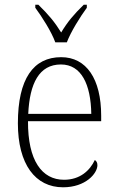

<svg xmlns="http://www.w3.org/2000/svg" viewBox="-20 -786 499 816"><path d="M215 -606H264C281 -651 321 -715 349 -753V-766H336C293 -724 267 -693 240 -648C212 -693 186 -724 143 -766H130V-753C158 -715 199 -651 215 -606ZM248 10C344 10 394 -49 394 -84C394 -96 389 -102 383 -106C362 -61 320 -22 252 -22C158 -22 98 -104 99 -271H410V-294C410 -451 347 -543 240 -543C122 -543 56 -451 56 -262C56 -88 130 10 248 10ZM368 -302H100C106 -431 146 -512 239 -512C326 -512 366 -427 368 -302Z"/></svg>

Font: Noto Serif Bengali SemiCondensed ExtraLight
Style: Regular
Weight: 200
Width: 4
Designer: Juan Bruce, Universal Thirst, Indian Type Foundry and the Monotype Design Team.
Foundry: Monotype Imaging Inc.
Version: Version 2.003